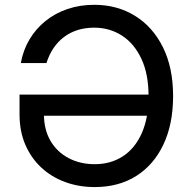

<svg xmlns="http://www.w3.org/2000/svg" viewBox="-20 -757 787 787"><path d="M368.2 9.8Q302.7 9.8 246.6 -11Q190.4 -31.7 148.7 -70.8Q106.9 -109.9 83.5 -164.6Q60.1 -219.2 60.1 -288.1V-369.1H626V-282.7H131.3L160.2 -288.1Q160.2 -225.6 187 -179.7Q213.9 -133.8 261.2 -108.9Q308.6 -84 368.2 -84Q433.6 -84 483.4 -116.2Q533.2 -148.4 561 -210.9Q588.9 -273.4 588.9 -363.3Q588.9 -454.1 559.3 -516.6Q529.8 -579.1 479.5 -611.3Q429.2 -643.6 366.2 -643.6Q329.1 -643.6 298.1 -633.8Q267.1 -624 242.2 -605.2Q217.3 -586.4 199.2 -559.6Q181.2 -532.7 170.4 -498.5H65.4Q74.7 -551.3 100.8 -595.2Q127 -639.2 166.7 -671.1Q206.5 -703.1 257.1 -720.2Q307.6 -737.3 366.2 -737.3Q460.4 -737.3 533.4 -692.1Q606.4 -647 647.9 -563.2Q689.5 -479.5 689.5 -363.3Q689.5 -248.5 649.9 -164.8Q610.4 -81.1 538.3 -35.6Q466.3 9.8 368.2 9.8Z"/></svg>

Font: Inter Cardless
Style: Regular
Weight: 400
Designer: Rasmus Andersson
Foundry: rsms
Version: Version 4.001;git-9221beed3